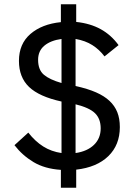

<svg xmlns="http://www.w3.org/2000/svg" viewBox="-20 -800 639 902"><path d="M266 82V-2Q190 -7 137.5 -38.5Q85 -70 48 -118L113 -177Q145 -136 183 -112Q221 -88 269 -81V-323Q164 -346 116.5 -391.5Q69 -437 69 -514Q69 -594 123 -640.5Q177 -687 266 -696V-780H338V-697Q404 -690 453 -663Q502 -636 537 -588L471 -535Q447 -567 414 -588Q381 -609 335 -617V-396Q393 -383 431.5 -366Q470 -349 494.5 -326Q519 -303 531 -273Q543 -243 543 -203Q543 -119 489 -66.5Q435 -14 338 -3V82ZM453 -197Q453 -242 426.5 -268Q400 -294 335 -310V-81Q390 -89 421.5 -119.5Q453 -150 453 -197ZM159 -519Q159 -472 186 -449Q213 -426 269 -410V-617Q218 -610 188.5 -585.5Q159 -561 159 -519Z"/></svg>

Font: IBM Plex Sans Hebrew Text
Style: Regular
Weight: 450
Designer: Mike Abbink, Paul van der Laan, Pieter van Rosmalen, Yanek Iontef
Foundry: Bold Monday
Version: Version 1.2